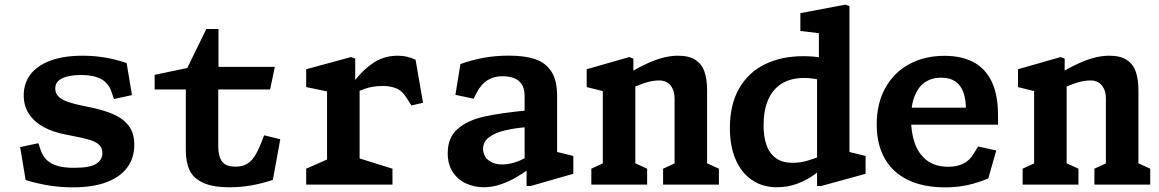

<svg xmlns="http://www.w3.org/2000/svg" viewBox="-20 -796 5000 828"><path d="M90.5 -19.5 66.9 -161.6 145.4 -178.5 155.4 -148.8Q165 -121.2 183.5 -104.4Q201.9 -87.6 230.8 -79.8Q259.7 -72.1 300.9 -72.4Q366.9 -72.3 394.2 -89.2Q421.6 -106 421.6 -135.5Q421.6 -158.8 406.6 -172.2Q391.7 -185.8 364.2 -193.7Q336.8 -201.6 281.6 -212.2L264.7 -215.5Q208.8 -225.9 168.1 -248.2Q127.3 -270.5 104.8 -304.9Q82.3 -339.3 82.3 -385.2Q82.3 -436 111 -474.5Q139.8 -512.9 196.9 -534.3Q254.1 -555.8 337.2 -555.8Q383.4 -555.8 429.6 -548.4Q475.8 -541.1 526.1 -524.1L549.2 -385.9L471.5 -369L461 -399.5Q447.6 -438.7 415.1 -455.6Q382.6 -472.6 329.1 -472.7Q277.6 -472.4 248 -458.2Q218.3 -444 218.3 -414Q218.3 -393.4 232.5 -379.6Q246.7 -365.8 272 -356.9Q297.2 -348 338.3 -339.5L349.2 -337.3Q419.5 -324 464.3 -305.3Q509.2 -286.7 534.1 -254.8Q559.1 -222.9 559.1 -172.1Q559.1 -116.3 529.8 -75.1Q500.5 -33.9 441.3 -11Q382.1 11.9 294.8 11.9Q237.2 11.9 186.5 3.2Q135.8 -5.6 90.5 -19.5Z M781.3 -147.9V-433.2L803.8 -410.2H646.9V-473.2L830.6 -511.9L777.7 -482.2L869.7 -670.9H922.2V-484.4L899.8 -507.5H1165.2L1144.8 -410.2H899.3L921.2 -433.2V-165.6Q921.2 -121.8 937.5 -99.5Q953.8 -77.2 996 -77.3Q1023 -77.4 1042.1 -87.4Q1061.2 -97.4 1075.7 -118.6Q1090.2 -139.8 1105 -176.7L1119.3 -212.5L1188.7 -195.5L1156.6 -20.1Q1109.7 -4.7 1063.9 3.5Q1018.1 11.6 971.2 11.6Q896.9 11.6 855.1 -8.1Q813.2 -27.8 797.3 -62.6Q781.3 -97.3 781.3 -147.9Z M1300.5 -68.5 1423.6 -122.8 1390.4 -66.2V-434.6L1422.8 -395.1L1300.5 -420.5V-497.4L1493.5 -549.9L1511.8 -543.5V-441.9L1530.8 -434.9V-66.7L1498.2 -122.8L1672.5 -68.5V0H1300.5ZM1633.6 -425.2H1632.9Q1586.1 -425.2 1551.4 -412.5Q1516.8 -399.9 1478.1 -378.2L1476.8 -377.8L1493 -425.3Q1532.8 -483.9 1582.7 -519.8Q1632.6 -555.8 1694.3 -555.8Q1717.2 -555.8 1737 -550.8Q1756.8 -545.9 1772.2 -538.2L1804.3 -352.7L1754.2 -341.2L1734.8 -371.9Q1714.5 -404.9 1689 -415Q1663.4 -425.1 1633.6 -425.2Z M2250.8 -83.9 2242.4 -97V-382.1Q2242.4 -414.3 2229.7 -433.1Q2216.9 -451.9 2195.6 -459.6Q2174.2 -467.3 2146.2 -467.2Q2110.4 -467.2 2082.7 -450.4Q2055 -433.7 2035.1 -394.9L2022.4 -370.2L1943.9 -387.1L1965.6 -519.9Q2012 -536.5 2063.4 -546.3Q2114.8 -556.1 2174.6 -556.1Q2242.1 -556.1 2287.2 -541.2Q2332.3 -526.2 2357.5 -488Q2382.6 -449.8 2382.6 -381.3V-118.3L2360.5 -145.9L2452.5 -123.5V-46.6L2269.1 6H2250.8ZM1910.8 -135.4Q1910.8 -202.5 1952.9 -239.5Q1995.1 -276.6 2067.2 -293Q2139.4 -309.3 2260.2 -320.6L2259.5 -248.5Q2202 -244.1 2158.4 -233.8Q2114.8 -223.5 2089 -204Q2063.2 -184.4 2063.2 -153.8Q2063.2 -135.2 2073 -119.8Q2082.9 -104.4 2101.6 -95.6Q2120.2 -86.8 2146.4 -86.8Q2175.3 -86.8 2208.3 -98.4Q2241.3 -110 2270.6 -131.7V-74.5L2268 -72.5Q2237.3 -49.5 2206.2 -31.3Q2175.2 -13.2 2138.9 -0.8Q2102.6 11.5 2065.9 11.5Q2025.8 11.5 1990.3 -4.6Q1954.9 -20.7 1932.8 -53.8Q1910.8 -87 1910.8 -135.4Z M2839.6 -68.5 2922.2 -106.6 2889.1 -50.4V-370.8Q2889.1 -396.8 2880.2 -414.5Q2871.4 -432.2 2856.7 -440.6Q2841.9 -449.1 2824.1 -449.1Q2798.8 -449.1 2772.9 -442Q2747 -434.9 2714.2 -420.5Q2705.8 -417.2 2700.9 -415Q2696 -412.8 2687.6 -409.3V-477.8Q2697 -483.5 2701.7 -486.1Q2706.4 -488.7 2715.8 -494.2Q2750.7 -514 2782.2 -527.4Q2813.8 -540.8 2844.3 -548.3Q2874.8 -555.8 2903.6 -555.8Q2951 -555.8 2978.7 -537.9Q3006.3 -520 3017.9 -487.2Q3029.4 -454.5 3029.4 -405.2V-50.8L2996.8 -106.6L3080.3 -68.5V0H2839.6ZM2530.1 -68.5 2612.8 -106.6 2579.6 -50.4V-434.6L2612 -395.1L2510.1 -420.5V-497.4L2693.5 -549.9L2711.4 -543.2V-441.9L2719.9 -434.9V-50.8L2687.3 -106.6L2770.8 -68.5V0H2530.1Z M3503.6 -496.3 3511.5 -509.1V-678.3L3533.6 -650.3L3431.6 -662.4V-739.3L3625.4 -776L3643.3 -770V-117.9L3621.7 -145.9L3712.8 -123.4V-46.5L3521.9 6H3503.6ZM3602.3 -529.2V-420.3L3587.5 -426.5Q3546.5 -442.5 3515.2 -451.2Q3483.8 -459.8 3448.8 -459.8Q3389.4 -459.8 3350.1 -434.7Q3310.8 -409.5 3291.8 -363.9Q3272.9 -318.3 3272.9 -255.7Q3272.9 -210.2 3284.1 -174.5Q3295.2 -138.8 3323.1 -116.3Q3351 -93.9 3398.6 -93.9Q3431.1 -93.9 3462.8 -103.2Q3494.4 -112.4 3532.5 -128.6Q3536.9 -130.5 3541.3 -132.4L3549.7 -93.8Q3525.2 -67.7 3494.2 -44.6Q3463.3 -21.5 3421.3 -5Q3379.2 11.5 3330.6 11.5Q3267.8 11.5 3221.8 -20.3Q3175.8 -52.2 3151.7 -109.8Q3127.6 -167.3 3127.6 -243.8Q3127.6 -344.2 3167.1 -413.8Q3206.7 -483.3 3278 -518.5Q3349.4 -553.7 3444.2 -553.7Q3488.5 -553.7 3528 -546.6Q3567.5 -539.5 3602.3 -529.2Z M3760.8 -259.2Q3760.8 -349.7 3797.9 -416.6Q3835 -483.6 3901.3 -519.5Q3967.7 -555.3 4053.1 -555.3Q4127.7 -555.3 4179.2 -527.4Q4230.8 -499.5 4257.3 -442.8Q4283.9 -386 4283.9 -300.3V-258.5H3897.1V-331.6H4163.5L4145.8 -304.7V-322.4Q4145.8 -365.9 4135.2 -396.5Q4124.6 -427.2 4100.5 -444.1Q4076.5 -461.1 4037.3 -461.1Q3999.8 -461.1 3971 -442.7Q3942.2 -424.3 3925.5 -384.6Q3908.8 -344.9 3908.8 -284.2Q3908.8 -224.8 3924.9 -178.6Q3941 -132.4 3976.9 -104.6Q4012.8 -76.8 4069.8 -76.8Q4107.2 -76.8 4135 -90.8Q4162.9 -104.8 4180.4 -135.5L4197.9 -164.2L4276.4 -147.3L4242 -26.5Q4194.6 -6.7 4149.8 2.7Q4105.1 12 4055.9 12Q3962.2 12 3895.9 -19.9Q3829.6 -51.8 3795.2 -112.8Q3760.8 -173.8 3760.8 -259.2Z M4699.6 -68.5 4782.2 -106.6 4749.1 -50.4V-370.8Q4749.1 -396.8 4740.2 -414.5Q4731.4 -432.2 4716.7 -440.6Q4701.9 -449.1 4684.1 -449.1Q4658.8 -449.1 4632.9 -442Q4607 -434.9 4574.2 -420.5Q4565.8 -417.2 4560.9 -415Q4556 -412.8 4547.6 -409.3V-477.8Q4557 -483.5 4561.7 -486.1Q4566.4 -488.7 4575.8 -494.2Q4610.7 -514 4642.2 -527.4Q4673.8 -540.8 4704.3 -548.3Q4734.8 -555.8 4763.6 -555.8Q4811 -555.8 4838.7 -537.9Q4866.3 -520 4877.9 -487.2Q4889.4 -454.5 4889.4 -405.2V-50.8L4856.8 -106.6L4940.3 -68.5V0H4699.6ZM4390.1 -68.5 4472.8 -106.6 4439.6 -50.4V-434.6L4472 -395.1L4370.1 -420.5V-497.4L4553.5 -549.9L4571.4 -543.2V-441.9L4579.9 -434.9V-50.8L4547.3 -106.6L4630.8 -68.5V0H4390.1Z"/></svg>

Font: Monaspace Xenon Var
Style: Regular
Weight: 400
Designer: Riley Cran and the Lettermatic Team
Version: Version 1.000 (Monaspace Xenon Var)